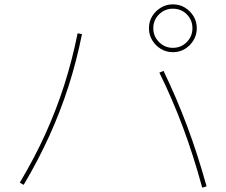

<svg xmlns="http://www.w3.org/2000/svg" viewBox="-20 -855 1040 883"><path d="M775 -615Q745 -615 720 -630Q695 -645 680 -670Q665 -695 665 -725Q665 -756 680 -780.5Q695 -805 720 -820Q745 -835 775 -835Q806 -835 830.5 -820Q855 -805 870 -780.5Q885 -756 885 -725Q885 -695 870 -670Q855 -645 830.5 -630Q806 -615 775 -615ZM775 -635Q813 -635 839 -661.5Q865 -688 865 -725Q865 -763 839 -789Q813 -815 775 -815Q738 -815 711.5 -789Q685 -763 685 -725Q685 -688 711.5 -661.5Q738 -635 775 -635ZM910 8Q870 -139 822 -268Q774 -397 713 -521L732 -529Q792 -405 840.5 -275.5Q889 -146 930 2ZM71 -15Q139 -129 189 -239.5Q239 -350 275.5 -464Q312 -578 337 -702L357 -698Q332 -573 295 -458Q258 -343 207.5 -231.5Q157 -120 89 -5Z"/></svg>

Font: M PLUS 2 Thin
Style: Regular
Weight: 100
Designer: Coji Morishita
Foundry: UNDERFOREST DESIGN
Version: Version 1.001